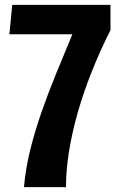

<svg xmlns="http://www.w3.org/2000/svg" viewBox="-20 -770 491 790"><path d="M78.6 0Q85 -73.7 103.5 -149.7Q122.1 -225.6 149.2 -304Q176.3 -382.3 209.5 -463.4Q242.7 -544.4 277.8 -628.9H18.6L30.3 -750H434.6V-646Q392.1 -562 358.2 -476.8Q324.2 -391.6 300.5 -309.1Q276.9 -226.6 264.2 -148.4Q251.5 -70.3 251.5 0Z"/></svg>

Font: Francois One
Style: Regular
Weight: 400
Designer: Vernon Adams
Foundry: vernon adams
Version: Version 1.000